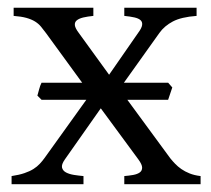

<svg xmlns="http://www.w3.org/2000/svg" viewBox="-20 -474 543 494"><path d="M412.6 -217.3H307.6L418 -66.9Q423.8 -59.6 430.7 -52.5Q437.5 -45.4 446.5 -39.1Q455.6 -32.7 467.8 -27.8Q480 -22.9 496.1 -21V0H299.8V-21Q312 -22 322.8 -23.9Q333.5 -25.9 339.6 -30.3Q345.7 -34.7 345.7 -42.7Q345.7 -50.8 335.9 -64L239.3 -195.3L147 -64Q137.7 -50.8 139.6 -42.7Q141.6 -34.7 149.9 -30.3Q158.2 -25.9 170.7 -23.9Q183.1 -22 194.8 -21V0H9.8V-21Q29.3 -23.9 43 -28.6Q56.6 -33.2 66.2 -39.3Q75.7 -45.4 82.3 -52.5Q88.9 -59.6 94.2 -66.9L202.1 -217.3H86.9L76.2 -228Q78.6 -235.8 80.8 -244.6Q83 -253.4 86.9 -261.2H191.4L98.1 -389.2Q91.8 -397.9 85.4 -405.5Q79.1 -413.1 70.1 -418.7Q61 -424.3 47.9 -428Q34.7 -431.6 15.1 -433.1V-454.1H220.2V-433.1Q205.1 -431.6 194.1 -429Q183.1 -426.3 177.5 -421.6Q171.9 -417 172.6 -409.4Q173.3 -401.9 182.1 -390.1L260.7 -281.7L335.9 -390.1Q344.7 -401.9 345.7 -409.7Q346.7 -417.5 341.6 -422.1Q336.4 -426.8 325.7 -429.2Q314.9 -431.6 299.8 -433.1V-454.1H485.8V-433.1Q446.3 -430.2 424.6 -418.7Q402.8 -407.2 390.1 -389.2L298.8 -261.2H412.6L423.3 -249Z"/></svg>

Font: Gentium Plus
Style: Regular
Weight: 400
Designer: J. Victor Gaultney, Annie Olsen, Iska Routamaa
Foundry: SIL International
Version: Version 1.510